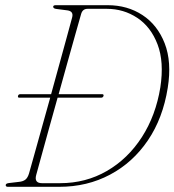

<svg xmlns="http://www.w3.org/2000/svg" viewBox="-20 -720 672 740"><path d="M2 -6.5Q2 -13 14.5 -14.5L52.5 -19Q69 -20.5 78 -27.8Q87 -35 92 -52Q100 -80.5 112.8 -126.2Q125.5 -172 141.2 -228Q157 -284 173.5 -343.5H54.5Q47.5 -343.5 49.5 -350.5Q51 -357 58.5 -357H177Q193 -415.5 208.5 -471.5Q224 -527.5 236.8 -574.5Q249.5 -621.5 258 -652.5Q264.5 -676.5 240 -680L197.5 -685.5Q185 -687 185 -694Q185 -700 195 -700H395Q471 -700 529 -662Q587 -624 614.8 -552.8Q642.5 -481.5 626.5 -381.5Q608 -264.5 550 -179Q492 -93.5 404 -46.8Q316 0 208.5 0H10.5Q2 0 2 -6.5ZM211.5 -14Q310.5 -14 391.8 -61Q473 -108 526.8 -191.5Q580.5 -275 598 -383.5Q613 -481.5 587.2 -549Q561.5 -616.5 509 -651.2Q456.5 -686 391.5 -686H317.5Q298 -686 292.5 -665.5Q283.5 -634.5 269.8 -585.5Q256 -536.5 239.5 -477.5Q223 -418.5 206 -357H373.5Q380.5 -357 379 -350.5Q377 -343.5 369.5 -343.5H202Q185 -283 169.2 -226Q153.5 -169 140.5 -122Q127.5 -75 119.5 -45.5Q111 -14 142 -14Z"/></svg>

Font: Fraunces 144pt Soft Thin
Style: Italic
Weight: 100
Italic angle: -16°
Version: Version 1.000;[0bf87f6ff]